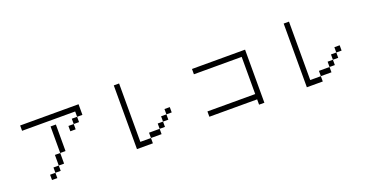

<svg xmlns="http://www.w3.org/2000/svg" viewBox="-33 -1437 4067 2124"><g transform="rotate(-20 2000.0 -375.0)"><path d="M375 -62.5H312.5V0H375ZM375 -62.5H437.5V-125H375ZM437.5 -125H500Q500 -125 500 -250H437.5Q437.5 -250 437.5 -125ZM500 -250H562.5V-562.5H500ZM750 -500H687.5V-437.5H750ZM750 -500H812.5V-562.5H750ZM812.5 -562.5H875Q875 -562.5 875 -687.5H187.5V-625H812.5Z M1812.5 -250V-312.5H1750V-250H1687.5V-187.5H1625V-125H1500V-62.5H1375V-750H1312.5Q1312.5 -750 1312.5 0H1500V-62.5H1625V-125H1687.5V-187.5H1750V-250Z M2750 -62.5V0H2812.5Q2812.5 0 2812.5 -625H2187.5V-562.5H2750V-125H2187.5V-62.5Z M3812.5 -250V-312.5H3750V-250H3687.5V-187.5H3625V-125H3500V-62.5H3375V-750H3312.5Q3312.5 -750 3312.5 0H3500V-62.5H3625V-125H3687.5V-187.5H3750V-250Z"/></g></svg>

Font: BFUnifontExMono
Style: Regular
Weight: 500
Version: Version 15.0.06